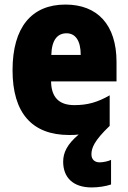

<svg xmlns="http://www.w3.org/2000/svg" viewBox="-20 -582 563 842"><path d="M381 95C381 67 393 35 461 -30V-164C407 -133 363 -121 306 -121C238 -121 205 -156 204 -225H491V-310C491 -474 407 -562 267 -562C119 -562 35 -463 35 -274C35 -86 121 10 283 10C297 10 311 10 325 8C275 50 257 87 257 127C257 196 300 240 382 240C411 240 444 235 467 227V119C456 125 432 130 417 130C396 130 381 118 381 95ZM272 -436C310 -436 334 -405 334 -341H205C207 -410 234 -436 272 -436Z"/></svg>

Font: Noto Sans Devanagari Condensed Black
Style: Regular
Weight: 900
Width: 3
Designer: Jelle Bosma - Monotype Design Team
Foundry: Monotype Imaging Inc.
Version: Version 2.004